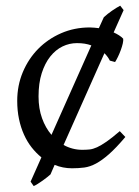

<svg xmlns="http://www.w3.org/2000/svg" viewBox="-20 -563 477 659"><path d="M112.3 -231.9Q112.3 -190.4 124.3 -157.2Q136.2 -124 156.7 -100.1L293.5 -407.2Q282.7 -411.1 270.5 -413.1Q258.3 -415 244.1 -415Q218.3 -415 194.6 -403.6Q170.9 -392.1 152.6 -369.1Q134.3 -346.2 123.3 -312Q112.3 -277.8 112.3 -231.9ZM404.3 -528.3 370.1 -451.7Q379.9 -447.3 388.4 -441.9Q397 -436.5 402.8 -430.2Q403.8 -424.3 401.4 -413.6Q398.9 -402.8 394.5 -390.9Q390.1 -378.9 384.8 -367.9Q379.4 -356.9 375 -350.1L356.9 -355Q354.5 -360.4 349.9 -366.9Q345.2 -373.5 338.4 -380.4L198.2 -65.4Q228.5 -48.8 262.2 -48.8Q275.9 -48.8 287.6 -50Q299.3 -51.3 313.2 -57.6Q327.1 -64 345.5 -76.7Q363.8 -89.4 391.1 -112.8L410.2 -92.8Q378.4 -55.2 354.2 -33.9Q330.1 -12.7 309.6 -1.7Q289.1 9.3 269.5 12Q250 14.6 227.1 14.6Q195.8 14.6 167.5 2.9L153.3 35.6Q148.9 39.6 141.6 45.4Q134.3 51.3 126 57.1Q117.7 63 109.6 68.1Q101.6 73.2 95.7 75.7L85 60.5L122.1 -22.9Q104 -37.6 88.6 -57.1Q73.2 -76.7 62.3 -101.1Q51.3 -125.5 45.2 -154.5Q39.1 -183.6 39.1 -216.8Q39.1 -269.5 58.3 -315.4Q77.6 -361.3 111.1 -395.3Q144.5 -429.2 189.9 -449Q235.4 -468.8 288.1 -468.8Q295.9 -468.8 303.7 -468Q311.5 -467.3 319.3 -466.3L336.4 -503.9Q349.1 -515.6 364.3 -526.1Q379.4 -536.6 392.6 -543.5Z"/></svg>

Font: Gentium Unicode
Style: Regular
Weight: 400
Version: Version 1.009